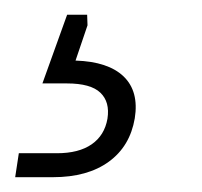

<svg xmlns="http://www.w3.org/2000/svg" viewBox="-38 -34 271 258"><path d="M-17.6 204.1 -12.7 171.9H38.6Q67.9 171.9 85.2 159.9Q102.5 147.9 106.4 125.5Q109.9 103 96.9 90.6Q84 78.1 51.8 78.1H19L52.2 -14.2H79.1L79.6 0L63.5 47.4Q107.4 48.8 128.2 68.8Q148.9 88.9 143.1 125Q136.7 162.6 108.2 183.3Q79.6 204.1 33.2 204.1Z"/></svg>

Font: Inter 18pt ExtraLight
Style: Italic
Weight: 250
Italic angle: -9.3988°
Designer: Rasmus Andersson
Foundry: rsms
Version: Version 4.001;git-66647c0bb